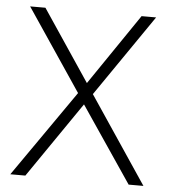

<svg xmlns="http://www.w3.org/2000/svg" viewBox="-49 -705 665 750"><g transform="rotate(5 283.0 -330.0)"><path d="M541 0H483L282 -297L78 0H19L255 -339L39 -660H99L286 -381L476 -660H533L313 -340Z"/></g></svg>

Font: Work Sans Light
Style: Regular
Weight: 300
Designer: Wei Huang
Foundry: Wei Huang
Version: Version 2.012; ttfautohint (v1.8.3)